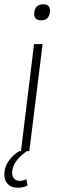

<svg xmlns="http://www.w3.org/2000/svg" viewBox="-22 -706 275 897"><path d="M138 -648Q143 -686 180 -686Q216 -686 211 -648Q206 -611 171 -611Q134 -611 138 -648ZM-1 97Q2 68 21 42.5Q40 17 68 0H76L137 -500H177L115 0H103Q72 23 55.5 44.5Q39 66 35 94Q33 114 42.5 126.5Q52 139 71 139Q86 139 101 131L107 160Q89 171 61 171Q29 171 12 151Q-5 131 -1 97Z"/></svg>

Font: Haskoy ExtraLight
Style: Italic
Weight: 200
Designer: Ertekin Erdin
Foundry: Ertekin Erdin
Version: Version 2.000; ttfautohint (v1.8.4.7-5d5b)